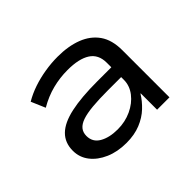

<svg xmlns="http://www.w3.org/2000/svg" viewBox="-111 -697 899 899"><g transform="rotate(-45 338.5 -248.0)"><path d="M284 9Q225 9 179 -11Q133 -31 106.5 -65Q80 -99 80 -143Q80 -196 113.5 -229Q147 -262 216 -277Q285 -292 391 -292H500V-227H396Q336 -227 293.5 -223Q251 -219 225 -210Q199 -201 186.5 -185.5Q174 -170 174 -147Q174 -106 209.5 -85.5Q245 -65 300 -65Q349 -65 391 -84.5Q433 -104 458.5 -137Q484 -170 484 -209V-322Q484 -377 444.5 -402.5Q405 -428 330 -428Q279 -428 230 -415.5Q181 -403 133 -375L103 -445Q137 -465 175.5 -478Q214 -491 256.5 -498Q299 -505 341 -505Q412 -505 465 -484.5Q518 -464 547.5 -422Q577 -380 577 -312V0H495V-108H493Q475 -78 446.5 -51Q418 -24 377.5 -7.5Q337 9 284 9Z"/></g></svg>

Font: Nunito Sans 7pt SemiExpanded
Style: Regular
Weight: 400
Width: 6
Designer: Vernon Adams
Foundry: Vernon Adams
Version: Version 3.101;gftools[0.9.27]